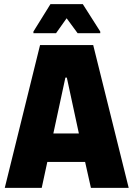

<svg xmlns="http://www.w3.org/2000/svg" viewBox="-20 -905 642 925"><path d="M3 0 173 -688H429L600 0H418L390 -125H208L181 0ZM237 -262H360L302 -531H295ZM141 -745V-753L223 -885H379L463 -753V-745H354L301 -817L250 -745Z"/></svg>

Font: Saira SemiCondensed ExtraBold
Style: Regular
Weight: 800
Width: 4
Designer: Hector Gatti with collaboration of the Omnibus-Type team
Foundry: Omnibus-Type
Version: Version 1.101